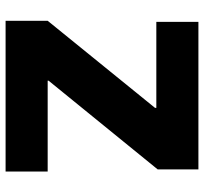

<svg xmlns="http://www.w3.org/2000/svg" viewBox="-42 -706 747 704"><g transform="rotate(90 332.0 -353.5)"><path d="M55.7 -154.3 375 -547.9V-552.7H59.6V-707H600.6V-557.6L275.4 -157.7V-154.3H608.4V0H55.7Z"/></g></svg>

Font: Wanted Sans ExtraBold
Style: Regular
Weight: 800
Designer: Original Design by Kil Hyung-jin and Kang Hanbin, Wanted Lab, Inc; Hangeul from Source Han Sans by Jang Soo-young and Ka
Foundry: Wanted Lab, Inc.
Version: Version 1.003